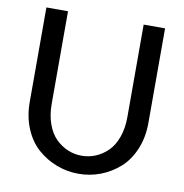

<svg xmlns="http://www.w3.org/2000/svg" viewBox="-80 -776 823 859"><g transform="rotate(10 332.0 -347.0)"><path d="M62 -272V-701.2H160.2V-280.8Q160.2 -230 174.6 -189.7Q189 -149.4 213.6 -125Q238.3 -100.6 268.6 -87.9Q298.8 -75.2 332 -75.2Q365.2 -75.2 395.5 -87.9Q425.8 -100.6 450.4 -125Q475.1 -149.4 489.5 -189.7Q503.9 -230 503.9 -280.8V-701.2H601.1V-272Q601.1 -205.1 578.1 -150.9Q555.2 -96.7 516.8 -63Q478.5 -29.3 431.2 -11.2Q383.8 6.8 332 6.8Q280.3 6.8 232.7 -11.2Q185.1 -29.3 146.5 -63Q107.9 -96.7 85 -150.9Q62 -205.1 62 -272Z"/></g></svg>

Font: LT Superior Med
Style: Regular
Weight: 500
Designer: Daniel Lyons
Foundry: LyonsType
Version: Version 1.000